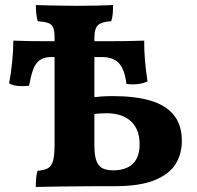

<svg xmlns="http://www.w3.org/2000/svg" viewBox="-20 -737 780 760"><path d="M121.6 3Q121.6 -15.4 123.2 -32.4Q124.8 -49.4 128.4 -61Q155.4 -63 170.1 -71.3Q184.8 -79.6 190.4 -101.9Q196 -124.2 196 -167.4V-588Q196 -614 190.9 -627.2Q185.8 -640.4 171.2 -645.7Q156.6 -651 129.4 -653Q125.8 -665.2 123.9 -681.3Q122 -697.4 122 -717Q146.4 -716 175.7 -715.5Q205 -715 235.7 -714.5Q266.4 -714 292.6 -714Q331.2 -714 369 -715Q406.8 -716 427.6 -717Q427.6 -700.4 426.3 -683.4Q425 -666.4 420.2 -653Q383.2 -651 368.4 -637.9Q353.6 -624.8 353.6 -586.8V-162Q353.6 -120.6 362.1 -99.2Q370.6 -77.8 387.1 -70.3Q403.6 -62.8 426.6 -62.8Q479.8 -62.8 506.2 -89Q532.6 -115.2 532.6 -165.8Q532.6 -200.4 521.7 -224Q510.8 -247.6 492.4 -261.9Q474 -276.2 450.9 -282.5Q427.8 -288.8 402.4 -288.8Q391.2 -288.8 375.1 -287.8Q359 -286.8 342.8 -284.2V-351.2Q361.6 -353.6 381 -355.1Q400.4 -356.6 427.6 -356.6Q515.4 -356.6 576.2 -338.5Q637 -320.4 668.4 -281.2Q699.8 -242 699.8 -178.8Q699.8 -128 675.1 -87.8Q650.4 -47.6 592 -23.8Q533.6 0 434 0Q387.2 0 334.3 0.2Q281.4 0.4 227.2 1.2Q173 2 121.6 3ZM95 -397.4Q74 -395 52.6 -396.7Q31.2 -398.4 16 -407Q23.6 -445.4 28.2 -492.1Q32.8 -538.8 32.8 -576.2Q64.8 -574.8 100.6 -574.3Q136.4 -573.8 181.3 -573.8Q226.2 -573.8 286.2 -573.8Q344.8 -573.8 391.2 -573.8Q437.6 -573.8 476.7 -574.3Q515.8 -574.8 550.8 -576.2Q550.4 -540.4 553.8 -498.6Q557.2 -456.8 564 -414.8Q547 -406.8 526.3 -404.3Q505.6 -401.8 480.4 -404.6Q474.6 -458.6 452.5 -484.9Q430.4 -511.2 382.6 -511.2H182.4Q153.2 -511.2 136.2 -498.1Q119.2 -485 110.4 -459.5Q101.6 -434 95 -397.4Z"/></svg>

Font: Vollkorn
Style: Regular
Weight: 400
Designer: Friedrich Althausen
Foundry: Friedrich Althausen
Version: Version 4.104